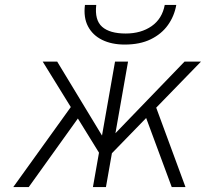

<svg xmlns="http://www.w3.org/2000/svg" viewBox="-20 -762 838 782"><path d="M393.5 -123.5 154 -511H213L404.5 -195ZM417 -118.5 428.5 -197 731.5 -511H798.5ZM34 0 288.5 -354 319.5 -310.5 97 0ZM358.5 0 448.5 -511H501.5L411.5 0ZM679.5 0 564.5 -310.5 605 -354 735.5 0ZM488 -580.5Q435 -580.5 396.2 -599.5Q357.5 -618.5 338.5 -654.5Q319.5 -690.5 326 -742H372Q365 -680 396 -652.8Q427 -625.5 492 -625.5Q554.5 -625.5 597.5 -655.5Q640.5 -685.5 651 -742H698Q690 -696.5 664 -660Q638 -623.5 594 -602Q550 -580.5 488 -580.5Z"/></svg>

Font: Overpass ExtraLight
Style: Italic
Weight: 250
Italic angle: -10°
Designer: Delve Withrington, Dave Bailey, Thomas Jockin
Foundry: Delve Fonts LLC
Version: Version 4.000